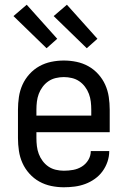

<svg xmlns="http://www.w3.org/2000/svg" viewBox="-20 -784 540 812"><path d="M250 8Q223 8 196.5 2.5Q170 -3 146.5 -16Q123 -29 104.5 -49.5Q86 -70 75 -94.5Q64 -119 60 -146Q56 -173 56 -200V-320Q56 -347 60 -374Q64 -401 75 -425.5Q86 -450 104.5 -470.5Q123 -491 146.5 -504Q170 -517 196.5 -522.5Q223 -528 250 -528Q277 -528 303.5 -522.5Q330 -517 353.5 -504Q377 -491 395.5 -470.5Q414 -450 425 -425.5Q436 -401 440 -374Q444 -347 444 -320V-225H134V-200Q134 -183 136 -166Q138 -149 144 -133Q150 -117 160.5 -103Q171 -89 185 -79.5Q199 -70 216 -66Q233 -62 250 -62Q270 -62 289.5 -65.5Q309 -69 326 -79.5Q343 -90 353.5 -107.5Q364 -125 364 -145H442Q442 -122 434.5 -100Q427 -78 413.5 -59.5Q400 -41 381 -27.5Q362 -14 340.5 -6Q319 2 296 5Q273 8 250 8ZM366 -295V-320Q366 -337 364 -354Q362 -371 356 -387Q350 -403 339.5 -417Q329 -431 315 -440.5Q301 -450 284 -454Q267 -458 250 -458Q233 -458 216 -454Q199 -450 185 -440.5Q171 -431 160.5 -417Q150 -403 144 -387Q138 -371 136 -354Q134 -337 134 -320V-295ZM347 -580 207 -716 263 -764 392 -620ZM177 -580 37 -716 93 -764 222 -620Z"/></svg>

Font: Iosevka Fixed
Style: Regular
Weight: 400
Monospace: yes
Designer: Belleve Invis
Foundry: Belleve Invis
Version: Version 33.2.4